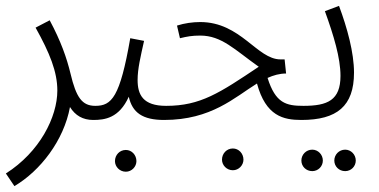

<svg xmlns="http://www.w3.org/2000/svg" viewBox="-39 -403 1288 653"><path d="M10 230C98 178 178 75 199 -39C217 -10 243 5 278 5C305 5 313 -6 313 -20C313 -34 306 -43 285 -43C240 -43 220 -72 201 -152C188 -206 168 -263 130 -334L82 -309C130 -223 156 -159 156 -95C156 -5 96 114 -19 187Z M278 5C317 5 366 -1 399 -74C411 -20 446 5 519 5C546 5 554 -6 554 -20C554 -34 547 -43 526 -43C447 -43 429 -81 429 -131C429 -169 439 -210 451 -264L404 -273C369 -72 341 -43 285 -43ZM389 181C409 181 425 164 425 145C425 124 409 107 389 107C368 107 352 124 352 145C352 164 368 181 389 181Z M519 5C680 5 759 -72 835 -119C865 -8 925 5 986 5C1013 5 1021 -6 1021 -20C1021 -34 1014 -43 993 -43C934 -43 898 -52 871 -138C891 -147 912 -153 934 -153L929 -201H915C835 -201 780 -328 642 -328C616 -328 588 -324 563 -316L573 -273C598 -279 614 -282 642 -282C715 -282 759 -234 841 -176C708 -87 643 -43 526 -43ZM753 176C773 176 789 159 789 140C789 119 773 102 753 102C732 102 716 119 716 140C716 159 732 176 753 176Z M986 5C1107 5 1165 -42 1165 -156C1165 -224 1142 -308 1114 -383L1066 -365C1096 -282 1119 -206 1119 -145C1119 -62 1075 -43 993 -43ZM1135 179C1155 179 1171 163 1171 143C1171 123 1155 106 1135 106C1114 106 1098 123 1098 143C1098 163 1114 179 1135 179ZM1023 179C1043 179 1059 163 1059 143C1059 123 1043 106 1023 106C1002 106 986 123 986 143C986 163 1002 179 1023 179Z"/></svg>

Font: Noto Sans Arabic UI XCn Lt
Style: Regular
Weight: 300
Width: 2
Designer: Monotype Design Team, Nadine Chahine and Nizar Qandah
Foundry: Monotype Imaging Inc.
Version: Version 2.010